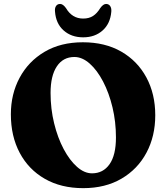

<svg xmlns="http://www.w3.org/2000/svg" viewBox="-20 -933 842 972"><path d="M399.5 -719Q511.5 -719 593.8 -671.8Q676 -624.5 721 -541Q766 -457.5 766 -349.5Q766 -243.5 721.5 -160Q677 -76.5 595 -28.5Q513 19.5 401.5 19.5Q289 19.5 206.8 -27.8Q124.5 -75 79.8 -159.2Q35 -243.5 35 -354.5Q35 -456.5 79.2 -539.2Q123.5 -622 205.2 -670.5Q287 -719 399.5 -719ZM567 -237Q567 -316.5 549.5 -389.5Q532 -462.5 502 -520Q472 -577.5 434.2 -611Q396.5 -644.5 356.5 -644.5Q299.5 -644.5 267.8 -597Q236 -549.5 236 -462.5Q236 -382 254 -308.8Q272 -235.5 302.2 -178.5Q332.5 -121.5 369.8 -88.5Q407 -55.5 446 -55.5Q502 -55.5 534.5 -101.5Q567 -147.5 567 -237ZM401 -839Q430.5 -839 451 -852.2Q471.5 -865.5 487.5 -892Q502.5 -913 517 -913Q530.5 -913 537.8 -902.2Q545 -891.5 543.5 -874Q538.5 -813.5 499.5 -778.8Q460.5 -744 401 -744Q341.5 -744 302.2 -778.8Q263 -813.5 258.5 -874Q256.5 -891.5 263.5 -902.2Q270.5 -913 284.5 -913Q299 -913 314 -892Q345 -839 401 -839Z"/></svg>

Font: Fraunces 9pt Soft
Style: Bold
Weight: 700
Version: Version 1.000;[b76b70a41]